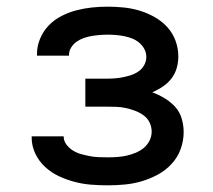

<svg xmlns="http://www.w3.org/2000/svg" viewBox="-20 -548 640 576"><path d="M303 8Q278 8 253 6Q228 4 203.5 -2.5Q179 -9 156.5 -19.5Q134 -30 115.5 -47Q97 -64 86 -87Q75 -110 75 -135V-139H171Q171 -125 179.5 -114Q188 -103 199.5 -96Q211 -89 224 -85.5Q237 -82 250 -79.5Q263 -77 276.5 -76.5Q290 -76 303 -76Q317 -76 331.5 -77Q346 -78 359.5 -81Q373 -84 386.5 -89.5Q400 -95 411 -104Q422 -113 428.5 -126Q435 -139 435 -153Q435 -168 428.5 -181Q422 -194 410 -202.5Q398 -211 384.5 -216Q371 -221 357 -224Q343 -227 328.5 -227.5Q314 -228 300 -228H236V-312H300Q313 -312 325.5 -313Q338 -314 350 -316.5Q362 -319 374 -323Q386 -327 396.5 -334.5Q407 -342 413 -353.5Q419 -365 419 -377Q419 -390 413 -401Q407 -412 397.5 -420Q388 -428 376.5 -432.5Q365 -437 352.5 -439.5Q340 -442 327.5 -443Q315 -444 303 -444Q291 -444 279 -443Q267 -442 255 -440Q243 -438 231.5 -434Q220 -430 210 -423Q200 -416 193.5 -405.5Q187 -395 187 -383V-381H91V-387Q91 -410 100.5 -432.5Q110 -455 126.5 -472Q143 -489 164.5 -500Q186 -511 209 -517Q232 -523 255.5 -525.5Q279 -528 303 -528Q327 -528 351.5 -525.5Q376 -523 399 -516Q422 -509 443.5 -497Q465 -485 481.5 -467Q498 -449 506.5 -426Q515 -403 515 -378Q515 -361 510 -343.5Q505 -326 494 -312Q483 -298 468 -288Q453 -278 437 -271Q456 -264 473.5 -253.5Q491 -243 505 -228Q519 -213 525 -192.5Q531 -172 531 -152Q531 -126 522 -101Q513 -76 495 -56.5Q477 -37 454 -24.5Q431 -12 406 -4.5Q381 3 355 5.5Q329 8 303 8Z"/></svg>

Font: Iosevka Fixed Curly Md Ex
Style: Regular
Weight: 500
Width: 7
Monospace: yes
Designer: Belleve Invis
Foundry: Belleve Invis
Version: Version 30.1.2